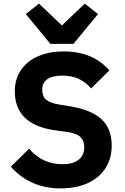

<svg xmlns="http://www.w3.org/2000/svg" viewBox="-20 -1031 690 1064"><path d="M387 -788H259L123 -953L196 -1011L323 -890L450 -1011L523 -953ZM40 -107 141 -207Q215 -121 326 -121Q385 -121 416 -146Q447 -171 447 -215Q447 -250 426.5 -271Q406 -292 356 -299L285 -309Q62 -340 62 -526Q62 -591 95 -641Q128 -691 189.5 -718.5Q251 -746 334 -746Q494 -746 586 -641L485 -541Q456 -575 417.5 -593.5Q379 -612 325 -612Q270 -612 242 -592Q214 -572 214 -535Q214 -497 235.5 -478.5Q257 -460 307 -452L378 -440Q491 -420 545 -368Q599 -316 599 -224Q599 -154 565.5 -100.5Q532 -47 468 -17Q404 13 316 13Q148 13 40 -107Z"/></svg>

Font: IBM Plex Sans JP
Style: Bold
Weight: 700
Designer: Mike Abbink; Paul van der Laan; Pieter van Rosmalen; Wujin Sim; Yejin Wi; Jinhee Kim; Boomi Park; Yona Kim; Kichan Ma
Foundry: Sandoll Inc.
Version: Version 1.001